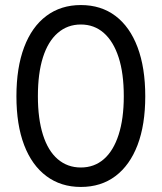

<svg xmlns="http://www.w3.org/2000/svg" viewBox="-20 -730 640 760"><path d="M300 10Q221 10 163.5 -33Q106 -76 75.5 -156Q45 -236 45 -349Q45 -462 75.5 -543Q106 -624 163.5 -667Q221 -710 300 -710Q380 -710 437 -667Q494 -624 524.5 -543Q555 -462 555 -349Q555 -236 524.5 -156Q494 -76 437 -33Q380 10 300 10ZM300 -67Q353 -67 391 -100Q429 -133 449.5 -196.5Q470 -260 470 -349Q470 -440 449.5 -503Q429 -566 391 -599.5Q353 -633 300 -633Q247 -633 208.5 -599.5Q170 -566 150 -503Q130 -440 130 -349Q130 -260 150 -196.5Q170 -133 208.5 -100Q247 -67 300 -67Z"/></svg>

Font: SUSE
Style: Regular
Weight: 400
Designer: Rene Bieder
Foundry: SUSE
Version: Version 1.000